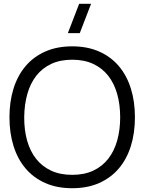

<svg xmlns="http://www.w3.org/2000/svg" viewBox="-20 -980 763 1015"><path d="M401.8 -805H338.8L398.5 -960H461.5ZM361.7 15Q442.3 15 504.2 -12.5Q566.2 -40 608.2 -89.5Q650.2 -139 671.8 -208Q693.3 -277 693.3 -360Q693.3 -443 671.8 -512Q650.2 -581 608.2 -630.5Q566.2 -680 504.2 -707.5Q442.3 -735 361.7 -735Q281 -735 219.1 -707.5Q157.2 -680 115.2 -630.5Q73.2 -581 51.6 -512Q30 -443 30 -360Q30 -277 51.6 -208Q73.2 -139 115.2 -89.5Q157.2 -40 219.1 -12.5Q281 15 361.7 15ZM361.7 -55.7Q298.2 -55.7 250.5 -77.8Q202.8 -100 171 -140.2Q139.2 -180.5 123.4 -236.6Q107.7 -292.7 108 -360Q108.7 -427.5 124.6 -483.5Q140.5 -539.5 172 -579.8Q203.5 -620 250.8 -642.2Q298.2 -664.3 361.7 -664.3Q425.2 -664.3 472.7 -642.2Q520.2 -620 551.8 -579.8Q583.5 -539.5 599.4 -483.5Q615.3 -427.5 615.3 -360Q615.3 -292.7 599.4 -236.6Q583.5 -180.5 551.8 -140.2Q520.2 -100 472.7 -77.8Q425.2 -55.7 361.7 -55.7Z"/></svg>

Font: Vela Sans GX ExtLt
Style: Regular
Weight: 200
Designer: Principal design: Mikhail Sharanda - project Manrope.
Design modification: Ravid Balaliev
Foundry: Mikhail Sharanda
Version: Version 1.001